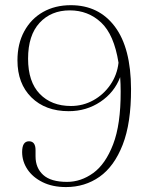

<svg xmlns="http://www.w3.org/2000/svg" viewBox="-20 -730 586 759"><path d="M241 9.5Q187.5 9.5 148.5 -9.8Q109.5 -29 88.5 -60.5Q67.5 -92 67.5 -129Q67.5 -171.5 94.5 -171.5Q120.5 -171.5 120.5 -136.5V-112Q120.5 -66 150.8 -38.5Q181 -11 245 -11Q300 -11 348.5 -46Q397 -81 427.2 -159.5Q457.5 -238 457 -368.5Q457 -398 455 -425Q432 -364.5 376.8 -327.5Q321.5 -290.5 251.5 -290.5Q159.5 -290.5 104.2 -345Q49 -399.5 49 -491.5Q49 -557 75.8 -606.2Q102.5 -655.5 150 -682.5Q197.5 -709.5 260 -709.5Q370.5 -709.5 434 -625Q497.5 -540.5 498 -378.5Q498.5 -243.5 465 -157.8Q431.5 -72 373.5 -31.2Q315.5 9.5 241 9.5ZM91 -498Q91 -406.5 137.2 -358.8Q183.5 -311 260.5 -311Q308 -311 348.8 -333.5Q389.5 -356 416.2 -394.8Q443 -433.5 448.5 -482Q431 -593 379.8 -641Q328.5 -689 256 -689Q182 -689 136.5 -639.8Q91 -590.5 91 -498Z"/></svg>

Font: Fraunces 9pt S000 Thin
Style: Regular
Weight: 100
Version: Version 1.000; ttfautohint (v1.8.3)